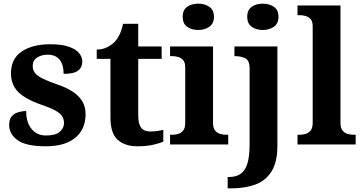

<svg xmlns="http://www.w3.org/2000/svg" viewBox="-20 -790 1982 1050"><path d="M231 10Q122 10 76 -23.5Q30 -57 30 -107Q30 -140 46 -156Q62 -172 84 -177.5Q106 -183 123 -183Q123 -121 152.5 -85Q182 -49 231 -49Q283 -49 306.5 -69Q330 -89 330 -117Q330 -139 319 -155.5Q308 -172 281 -186.5Q254 -201 207 -217Q153 -236 116 -258.5Q79 -281 59.5 -312.5Q40 -344 40 -389Q40 -469 99 -508.5Q158 -548 255 -548Q318 -548 356.5 -534.5Q395 -521 412.5 -499.5Q430 -478 430 -455Q430 -421 406.5 -403.5Q383 -386 328 -386Q328 -436 306 -463.5Q284 -491 240 -491Q208 -491 183.5 -475.5Q159 -460 159 -429Q159 -408 170.5 -392Q182 -376 212 -361Q242 -346 296 -327Q341 -312 375 -290.5Q409 -269 428.5 -238.5Q448 -208 448 -166Q448 -83 391.5 -36.5Q335 10 231 10Z M731 10Q664 10 624 -25Q584 -60 584 -148V-468H509V-519Q541 -519 566.5 -532Q592 -545 607 -561Q622 -577 634 -601.5Q646 -626 653 -660H736V-536H864V-468H736V-158Q736 -113 751.5 -92Q767 -71 802 -71Q822 -71 839.5 -73.5Q857 -76 873 -80V-15Q857 -8 820.5 1Q784 10 731 10Z M910 0V-53H922Q937 -53 953.5 -57.5Q970 -62 981.5 -75.9Q993 -89.8 993 -117.7V-422Q993 -448.9 981 -462Q969 -475 952.5 -479Q936 -483 922 -483H910V-536H1145V-118Q1145 -90 1156.5 -76Q1168 -62 1185 -57.5Q1202 -53 1216 -53H1228V0ZM1064.1 -626Q1028 -626 1003.5 -643.5Q979 -661 979 -698Q979 -736 1003.8 -753Q1028.5 -770 1064.5 -770Q1099 -770 1124.5 -753Q1150 -736 1150 -698Q1150 -661 1124.4 -643.5Q1098.8 -626 1064.1 -626Z M1225 240V178H1232.2Q1269 178 1294.2 162Q1319.3 146.1 1332.2 106.9Q1345 67.7 1345 0V-417Q1345 -459.7 1321.1 -471.4Q1297.2 -483 1264.9 -483H1262V-536H1497V8Q1497 97 1464.6 148Q1432.2 199 1375.6 219.5Q1319.1 240 1245.3 240ZM1417.1 -626Q1381 -626 1356.5 -643.5Q1332 -661 1332 -698Q1332 -736 1356.8 -753Q1381.5 -770 1417.5 -770Q1452 -770 1477.5 -753Q1503 -736 1503 -698Q1503 -661 1477.4 -643.5Q1451.8 -626 1417.1 -626Z M1607 0V-53H1619Q1634 -53 1650.5 -57.5Q1667 -62 1678.5 -76Q1690 -90 1690 -118V-646Q1690 -673 1678 -686Q1666 -699 1649.5 -703Q1633 -707 1619 -707H1607V-760H1842V-118Q1842 -90 1853.5 -76Q1865 -62 1882 -57.5Q1899 -53 1913 -53H1925V0Z"/></svg>

Font: Noto Serif Test
Style: Regular
Weight: 400
Version: Version 1.000